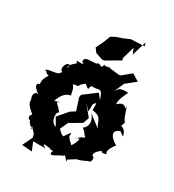

<svg xmlns="http://www.w3.org/2000/svg" viewBox="-200 -900 971 1070"><g transform="rotate(30 285.5 -364.5)"><path d="M133 -34 139 -12 108 52 173 57 151 4H231C173 -25 260 -6 258 -8C241 3 286 -14 270 4C264 40 311 -2 342 -13C338 -34 375 30 367 -3C414 -32 417 -34 402 -29C445 -35 459 -52 484 -57C505 -95 455 -106 484 -68C474 -93 465 -110 508 -140C519 -158 491 -119 543 -139C516 -147 566 -217 565 -205C504 -242 502 -274 544 -288L571 -269C567 -307 527 -339 491 -292C558 -305 532 -364 546 -338C525 -357 523 -380 504 -428C507 -381 499 -457 449 -406C441 -430 469 -482 475 -495C417 -497 419 -486 402 -464L430 -527L490 -575L445 -603L390 -558C386 -550 309 -568 296 -563C349 -574 292 -553 281 -564C274 -523 260 -570 240 -547C187 -542 163 -549 166 -517C203 -500 135 -510 136 -505C152 -487 151 -509 103 -452C132 -470 102 -423 111 -469C80 -462 81 -408 97 -415C93 -378 36 -395 9 -374C42 -363 4 -369 43 -355C-3 -293 44 -247 51 -304L12 -286C-4 -260 70 -228 32 -239C0 -217 39 -166 28 -199C13 -162 60 -136 85 -112C86 -148 39 -99 78 -88C92 -46 130 -64 101 -52C118 -49 110 -37 104 -66ZM173 -259 139 -251C147 -263 156 -313 207 -323C198 -333 206 -378 168 -388C184 -363 164 -384 211 -387C221 -391 211 -397 244 -420C287 -388 262 -405 280 -426C326 -418 335 -458 359 -380L333 -414L253 -354L250 -337L275 -260L245 -241L191 -178L220 -129C177 -138 177 -213 198 -205C174 -235 197 -209 156 -250ZM283 -104C253 -111 248 -144 241 -122L269 -183L290 -194L342 -225L355 -263L302 -328L335 -294V-340C355 -367 350 -360 351 -312C418 -303 400 -277 428 -237L353 -294C405 -235 352 -195 351 -202C405 -160 363 -162 386 -169C396 -142 396 -180 334 -115C379 -159 375 -133 347 -83C288 -133 324 -124 309 -142ZM292 -748 231 -715 215 -673 191 -623 210 -598 257 -582 271 -585 357 -635 352 -647 375 -727 390 -692 418 -786 425 -765 339 -761 265 -729Z"/></g></svg>

Font: Asimov Aggro
Style: Medium
Weight: 500
Designer: Google
Version: Version 2.000980; 2014